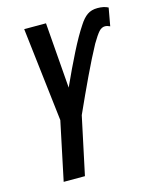

<svg xmlns="http://www.w3.org/2000/svg" viewBox="-109 -794 700 869"><g transform="rotate(-15 240.5 -360.0)"><path d="M80.6 0 138.2 -273.9 86.9 -713.9H189L212.9 -406.2Q249.5 -487.3 283.7 -554.9Q317.9 -622.6 345.7 -664.1Q363.8 -692.9 383.3 -706.5Q402.8 -720.2 431.6 -720.2Q461.9 -720.2 481.4 -709.5L466.3 -625.5Q453.6 -631.8 442.9 -631.8Q427.2 -631.8 414.3 -617.4Q401.4 -603 380.4 -567.4Q348.6 -508.8 312.5 -432.6Q276.4 -356.4 237.8 -270.5L180.2 0Z"/></g></svg>

Font: Open Sans Condensed SemiBold
Style: Italic
Weight: 600
Width: 3
Italic angle: -12°
Designer: Monotype Design Team
Foundry: Monotype Imaging Inc.
Version: Version 3.000; ttfautohint (v1.8.4)